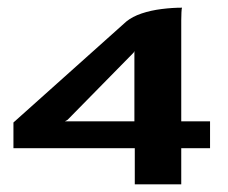

<svg xmlns="http://www.w3.org/2000/svg" viewBox="-20 -480 593 500"><path d="M331 0V-94H15V-161L309 -424Q325 -437 349 -445Q373 -453 401 -456.5Q429 -460 454 -460Q453 -458 452.5 -447.5Q452 -437 452 -427Q452 -417 452 -413V-164H527V-94H452V0ZM149 -164H330V-347L328 -343L156 -168Z"/></svg>

Font: Genos SemiBold
Style: Regular
Weight: 600
Designer: Robert E. Leuschke
Foundry: Robert E. Leuschke
Version: Version 1.010